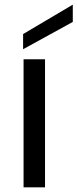

<svg xmlns="http://www.w3.org/2000/svg" viewBox="-20 -803 332 823"><path d="M79 0ZM79 0ZM173 0H81V-549H173ZM79 -592V-657L292 -783V-709Z"/></svg>

Font: Ulagadi Sans
Style: Regular
Weight: 400
Designer: Ninad Kale (Devanagari), Jonny Pinhorn (Latin)
Foundry: Indian Type Foundry
Version: Version 3.01;March 29, 2020;FontCreator 12.0.0.2522 64-bit; 